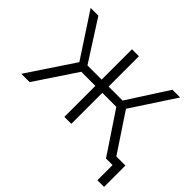

<svg xmlns="http://www.w3.org/2000/svg" viewBox="-177 -975 1406 1406"><g transform="rotate(45 526.0 -271.5)"><path d="M944 -64 747 -361 969 -700H889L687 -386H542V-700H470V-386H323L122 -700H42L264 -361L24 0H110L324 -321H470V0H542V-321H687L901 0H969V157H1038V-64Z"/></g></svg>

Font: Talent
Style: Regular
Weight: 400
Designer: Mike Powis
Version: Version 1.001;hotconv 1.0.109;makeotfexe 2.5.65596